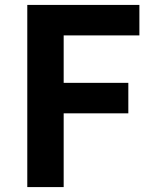

<svg xmlns="http://www.w3.org/2000/svg" viewBox="-20 -761 625 781"><path d="M91 0H239V-300H502V-424H239V-617H547V-741H91Z"/></svg>

Font: Source Han Sans JP
Style: Bold
Weight: 700
Designer: Ryoko NISHIZUKA 西塚涼子 (kana, bopomofo & ideographs); Paul D. Hunt (Latin, Greek & Cyrillic); Sandoll Communications 산돌커뮤니
Foundry: Adobe
Version: Version 2.002;hotconv 1.0.116;makeotfexe 2.5.65601